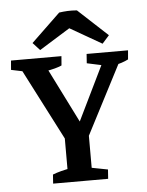

<svg xmlns="http://www.w3.org/2000/svg" viewBox="-49 -695 561 735"><g transform="rotate(-5 231.0 -327.0)"><path d="M273.9 -652.8 387.7 -547.4 360.8 -517.1 210.4 -603.5ZM273.9 -652.8 266.1 -604 120.6 -513.7 93.8 -543 205.6 -650.4Q222.2 -652.8 238.3 -653.6Q254.4 -654.3 273.9 -652.8ZM187 -164.6 41 -448.2 66.4 -434.6 2.9 -447.8 5.9 -483.4H199.7L196.8 -447.8Q175.3 -438 134.8 -431.2L140.1 -443.4L262.7 -198.2L275.9 -167ZM218.3 -167.5 355 -448.2 359.9 -433.6 293.9 -447.8 296.4 -483.4H455.6L452.6 -448.7Q441.4 -442.9 426.5 -438Q411.6 -433.1 394.5 -430.2L421.4 -448.2L275.9 -167ZM185.1 -7.3V-198.7H277.8V-7.3ZM125.5 0 127.9 -34.7Q142.6 -40.5 160.6 -45.2Q178.7 -49.8 197.8 -53.2L185.1 -13.2V-84H277.8V-13.2L266.1 -49.8L339.4 -35.6L336.9 0Z"/></g></svg>

Font: Markazi Text Medium
Style: Regular
Weight: 500
Designer: Borna Izadpanah (Arabic designer), Fiona Ross (Arabic design director) and Florian Runge (Latin designer)
Foundry: Borna Izadpanah and Florian Runge
Version: Version 1.001